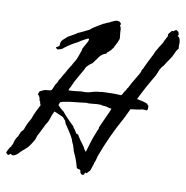

<svg xmlns="http://www.w3.org/2000/svg" viewBox="-106 -829 930 958"><g transform="rotate(10 359.0 -350.0)"><path d="M721.7 -718.8Q730.5 -713.9 733.4 -706.1Q736.3 -698.2 737.3 -686.5Q737.3 -678.7 736.8 -672.4Q736.3 -666 738.3 -658.2Q735.4 -652.3 730.5 -647Q725.6 -641.6 723.6 -633.8Q714.8 -612.3 702.6 -595.7Q690.4 -579.1 678.7 -559.6Q668 -549.8 661.6 -535.6Q655.3 -521.5 649.4 -505.9Q629.9 -473.6 611.8 -440.4Q593.8 -407.2 577.1 -373Q590.8 -370.1 605 -367.2Q619.1 -364.3 630.9 -358.4Q635.7 -350.6 638.2 -350.1Q640.6 -349.6 638.7 -346.7Q640.6 -333 636.7 -328.1Q632.8 -323.2 625 -327.1Q618.2 -325.2 614.3 -327.1Q598.6 -323.2 585 -321.3Q571.3 -319.3 553.7 -317.4Q547.9 -304.7 542 -293Q536.1 -281.2 530.3 -268.6Q501 -216.8 477.1 -164.6Q453.1 -112.3 432.6 -56.6Q430.7 -47.9 428.7 -40Q426.8 -32.2 422.9 -25.4Q420.9 -13.7 417 -4.9Q415 0 414.1 4.4Q413.1 8.8 411.1 13.7Q408.2 21.5 402.8 25.4Q397.5 29.3 394.5 36.1Q388.7 30.3 385.3 35.6Q381.8 41 379.9 45.9Q369.1 47.9 364.7 41Q360.4 34.2 360.4 26.4Q356.4 21.5 351.1 22Q345.7 22.5 340.8 17.6Q333 -10.7 326.2 -28.3Q319.3 -45.9 311.5 -61.5Q309.6 -69.3 307.6 -75.7Q305.7 -82 303.7 -88.9Q301.8 -93.8 299.3 -98.6Q296.9 -103.5 294.9 -108.4Q293 -111.3 293 -114.3Q293 -117.2 291 -120.1Q286.1 -130.9 279.3 -141.6Q272.5 -152.3 266.6 -162.1Q258.8 -171.9 256.8 -176.8Q254.9 -181.6 250 -185.5Q244.1 -197.3 244.1 -199.7Q244.1 -202.1 242.2 -204.1Q235.4 -211.9 232.4 -215.8Q229.5 -219.7 225.6 -221.7Q220.7 -224.6 214.8 -226.6Q209 -228.5 204.1 -231.4Q199.2 -233.4 193.8 -235.8Q188.5 -238.3 181.6 -240.2Q172.9 -222.7 167 -203.1Q161.1 -183.6 149.4 -168Q143.6 -154.3 136.2 -141.1Q128.9 -127.9 123 -114.3Q118.2 -107.4 116.2 -99.1Q114.3 -90.8 110.4 -83Q107.4 -77.1 103.5 -71.3Q99.6 -65.4 95.7 -59.6Q85 -42 68.8 -29.3Q52.7 -16.6 39.1 -1Q28.3 7.8 21 10.3Q13.7 12.7 5.9 7.8Q2.9 3.9 0.5 7.3Q-2 10.7 -3.9 12.7Q-10.7 12.7 -13.2 10.3Q-15.6 7.8 -19.5 3.9Q-17.6 -4.9 -13.2 -11.7Q-8.8 -18.6 -4.9 -26.4Q0 -28.3 1 -34.2Q2 -40 5.9 -43Q8.8 -56.6 13.2 -67.4Q17.6 -78.1 25.4 -87.9Q27.3 -92.8 29.3 -98.1Q31.2 -103.5 34.2 -109.4Q37.1 -114.3 41.5 -118.2Q45.9 -122.1 47.9 -127Q54.7 -148.4 61.5 -160.6Q68.4 -172.9 75.2 -185.5Q82 -206.1 90.8 -224.1Q99.6 -242.2 109.4 -260.7Q104.5 -262.7 104.5 -270Q104.5 -277.3 99.6 -280.3Q97.7 -301.8 85 -311.5Q89.8 -318.4 89.8 -324.2Q91.8 -326.2 95.2 -328.1Q98.6 -330.1 103.5 -332Q107.4 -334 110.4 -335.4Q113.3 -336.9 118.2 -337.9Q126 -338.9 133.3 -339.4Q140.6 -339.8 148.4 -341.8Q155.3 -352.5 159.2 -364.3Q163.1 -376 170.9 -384.8Q171.9 -387.7 173.8 -390.6Q175.8 -393.6 174.8 -396.5Q182.6 -406.2 188.5 -418Q194.3 -429.7 202.1 -440.4Q209 -456.1 218.3 -469.2Q227.5 -482.4 235.4 -499Q244.1 -509.8 250.5 -527.3Q256.8 -544.9 261.7 -559.6Q263.7 -564.5 263.7 -567.9Q263.7 -571.3 265.6 -575.2Q267.6 -580.1 271.5 -585.9Q275.4 -591.8 278.3 -597.7Q282.2 -604.5 285.2 -610.4Q288.1 -616.2 290 -624Q287.1 -629.9 280.8 -626.5Q274.4 -623 266.6 -619.1Q258.8 -615.2 252.4 -611.3Q246.1 -607.4 239.3 -602.5Q196.3 -581.1 164.1 -553.7Q159.2 -552.7 154.3 -550.8Q149.4 -548.8 142.6 -547.9Q135.7 -552.7 135.3 -553.7Q134.8 -554.7 133.8 -556.6Q136.7 -559.6 143.6 -562.5Q150.4 -565.4 150.4 -570.3Q149.4 -588.9 160.6 -599.1Q171.9 -609.4 182.6 -619.1Q197.3 -627.9 208 -633.3Q218.8 -638.7 228.5 -646.5Q241.2 -651.4 253.4 -657.7Q265.6 -664.1 278.3 -669.9Q283.2 -671.9 287.6 -675.8Q292 -679.7 296.9 -683.6Q308.6 -691.4 321.8 -699.2Q335 -707 348.6 -714.8Q356.4 -716.8 356.9 -717.8Q357.4 -718.8 359.4 -719.7Q368.2 -722.7 373.5 -725.1Q378.9 -727.5 383.8 -730.5Q391.6 -733.4 398.9 -737.3Q406.2 -741.2 415 -740.2Q422.9 -740.2 429.7 -733.4Q436.5 -726.6 428.7 -719.7Q436.5 -711.9 436.5 -698.2Q436.5 -684.6 438.5 -670.9Q438.5 -666 439.5 -661.6Q440.4 -657.2 439.5 -653.3Q438.5 -648.4 436 -644Q433.6 -639.6 433.6 -635.7Q429.7 -630.9 427.7 -625.5Q425.8 -620.1 421.9 -615.2Q419.9 -606.4 415 -601.6Q410.2 -596.7 407.2 -590.8Q398.4 -584 393.6 -578.1Q389.6 -578.1 389.2 -574.7Q388.7 -571.3 386.7 -569.3Q367.2 -564.5 354 -547.4Q340.8 -530.3 328.1 -511.7Q311.5 -501 300.8 -488.3Q296.9 -483.4 294.4 -477.1Q292 -470.7 288.1 -464.8Q280.3 -452.1 271.5 -436Q262.7 -419.9 254.9 -406.2Q252.9 -400.4 250 -395.5Q247.1 -390.6 245.1 -383.8Q240.2 -374 237.3 -369.1Q234.4 -364.3 232.4 -356.4Q249 -356.4 265.6 -358.4Q282.2 -360.4 298.8 -362.3Q324.2 -360.4 346.2 -367.7Q368.2 -375 391.6 -376Q395.5 -377.9 398.4 -377.4Q401.4 -377 405.3 -377.9Q426.8 -378.9 448.7 -379.4Q470.7 -379.9 494.1 -377.9Q498 -379.9 500.5 -383.8Q502.9 -387.7 504.9 -391.6Q506.8 -396.5 510.3 -400.4Q513.7 -404.3 515.6 -408.2Q518.6 -416 521.5 -418.9Q524.4 -421.9 526.4 -426.8Q532.2 -438.5 533.7 -440.9Q535.2 -443.4 537.1 -447.3Q553.7 -475.6 565.4 -495.1Q567.4 -498 568.8 -501.5Q570.3 -504.9 572.3 -508.8Q574.2 -512.7 574.7 -517.6Q575.2 -522.5 580.1 -526.4Q584 -536.1 589.4 -546.9Q594.7 -557.6 599.6 -568.4Q604.5 -578.1 609.4 -587.4Q614.3 -596.7 619.1 -606.4Q621.1 -611.3 623 -615.7Q625 -620.1 627 -625Q634.8 -635.7 639.6 -646.5Q643.6 -652.3 647.5 -658.2Q651.4 -664.1 655.3 -670.9Q660.2 -683.6 666 -693.4Q668 -697.3 669.9 -700.7Q671.9 -704.1 672.9 -706.1Q674.8 -709 673.8 -712.4Q672.9 -715.8 673.8 -718.8Q675.8 -721.7 678.7 -725.1Q681.6 -728.5 683.6 -731.4Q685.5 -733.4 688.5 -736.8Q691.4 -740.2 696.3 -737.3Q699.2 -740.2 702.6 -742.2Q706.1 -744.1 710 -746.1Q714.8 -745.1 716.8 -742.7Q718.8 -740.2 722.7 -738.3Q724.6 -733.4 725.6 -727.5Q726.6 -721.7 721.7 -718.8ZM431.6 -309.6Q428.7 -310.5 425.3 -310.1Q421.9 -309.6 418.9 -310.5Q412.1 -310.5 405.3 -313.5Q384.8 -314.5 364.7 -311.5Q344.7 -308.6 329.1 -310.5Q302.7 -306.6 275.9 -304.2Q249 -301.8 223.6 -296.9Q217.8 -295.9 212.4 -294.4Q207 -293 202.1 -291Q200.2 -287.1 199.2 -283.7Q198.2 -280.3 196.3 -275.4Q210 -259.8 227.5 -247.1Q240.2 -231.4 253.4 -217.8Q266.6 -204.1 280.3 -190.4Q288.1 -185.5 291 -175.8Q296.9 -170.9 300.3 -164.1Q303.7 -157.2 308.6 -150.4Q318.4 -149.4 321.3 -142.6Q324.2 -135.7 329.1 -129.9Q336.9 -117.2 347.2 -104.5Q357.4 -91.8 363.3 -78.1Q366.2 -76.2 367.2 -73.7Q368.2 -71.3 371.1 -69.3Q380.9 -101.6 388.2 -126Q395.5 -150.4 406.2 -173.8Q407.2 -180.7 411.6 -187.5Q416 -194.3 415 -202.1Q425.8 -227.5 437.5 -252Q449.2 -276.4 460 -302.7Q452.1 -303.7 445.8 -305.7Q439.5 -307.6 431.6 -309.6Z"/></g></svg>

Font: Seaweed Script
Style: Regular
Weight: 400
Designer: Squid
Foundry: Font Diner, Inc DBA Neapolitan
Version: Version 1.000